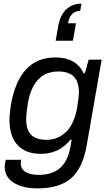

<svg xmlns="http://www.w3.org/2000/svg" viewBox="-20 -854 596 1056"><path d="M428.2 -834 420.9 -793.9Q393.1 -793.9 376.2 -775.9Q359.4 -757.8 354 -726.1H397.9L380.9 -629.9H286.1L299.8 -709Q311.5 -772.9 345.5 -803.5Q379.4 -834 428.2 -834ZM186 182.1Q105.5 182.1 55.7 151.1Q5.9 120.1 5.9 62Q5.9 48.3 11.2 24.9H96.2Q94.2 38.6 94.2 42Q94.2 76.7 121.3 92.3Q148.4 107.9 192.9 107.9Q267.6 107.9 310.5 69.8Q353.5 31.7 367.2 -45.9Q369.1 -54.7 371.3 -69.6Q373.5 -84.5 374 -85.9H367.2Q306.2 -7.8 204.1 -7.8Q122.6 -7.8 77.4 -55.2Q32.2 -102.5 32.2 -195.8Q32.2 -228.5 40 -277.8Q85.9 -538.1 284.2 -538.1Q398.9 -538.1 439.9 -451.2H446.8L467.8 -525.9H539.1L457 -55.2Q435.1 71.3 370.8 126.7Q306.6 182.1 186 182.1ZM236.8 -85Q265.1 -85 290.5 -94.5Q315.9 -104 339.1 -124.3Q362.3 -144.5 379.6 -180.4Q397 -216.3 404.8 -265.1Q414.1 -327.1 414.1 -345.2Q414.1 -402.8 386.5 -431.9Q358.9 -460.9 300.8 -460.9Q162.6 -460.9 132.8 -283.2Q124 -225.6 124 -198.2Q124 -139.6 151.4 -112.3Q178.7 -85 236.8 -85Z"/></svg>

Font: Archivo
Style: Italic
Weight: 400
Italic angle: -10°
Designer: Hector Gatti
Foundry: Omnibus-Type
Version: Version 2.001